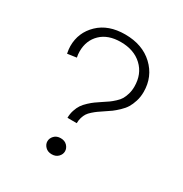

<svg xmlns="http://www.w3.org/2000/svg" viewBox="-152 -759 835 876"><g transform="rotate(30 265.0 -321.0)"><path d="M274.7 -71.3Q287.1 -58.1 287.1 -42Q287.1 -25.9 274.4 -12.9Q261.7 0 240.7 0Q219.7 0 207 -12.9Q194.3 -25.9 194.3 -42Q194.3 -58.1 206.8 -71.3Q219.2 -84.5 240.7 -84.5Q262.2 -84.5 274.7 -71.3ZM120.1 -439.5 72.3 -432.6Q67.9 -455.6 67.9 -470.7Q67.9 -542.5 119.4 -592Q170.9 -641.6 258.8 -641.6Q350.1 -641.6 406.2 -588.9Q462.4 -536.1 462.4 -456.1Q462.4 -429.7 455.1 -406.7Q447.8 -383.8 438.2 -368.2Q428.7 -352.5 411.6 -336.4Q394.5 -320.3 382.6 -311.5Q370.6 -302.7 351.1 -290Q333.5 -278.3 324.2 -271.7Q314.9 -265.1 302.5 -254.2Q290 -243.2 283.9 -233.6Q277.8 -224.1 273.4 -210.2Q269 -196.3 269 -180.2H220.2Q220.2 -201.7 226.6 -220.7Q232.9 -239.7 241.7 -252.9Q250.5 -266.1 265.9 -280.3Q281.2 -294.4 292 -302Q302.7 -309.6 320.3 -321.3Q339.8 -334 350.1 -341.3Q360.4 -348.6 374.5 -361.6Q388.7 -374.5 395.8 -386.7Q402.8 -398.9 408.2 -416.7Q413.6 -434.6 413.6 -456.1Q413.6 -522 371.1 -561.8Q328.6 -601.6 258.8 -601.6Q192.4 -601.6 154.5 -565.2Q116.7 -528.8 116.7 -470.7Q116.7 -454.6 120.1 -439.5Z"/></g></svg>

Font: AzarMehrMonospaced
Style: SerifRegular
Weight: 1
Designer: Amin Abedi
Version: Version 1.00